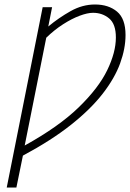

<svg xmlns="http://www.w3.org/2000/svg" viewBox="-20 -691 579 855"><path d="M10 144 170 -659H212L195 -573Q242 -612 294.5 -641.5Q347 -671 403 -671Q463 -671 501 -639.5Q539 -608 539 -535Q539 -475 515 -409Q491 -343 437.5 -274Q384 -205 296.5 -135.5Q209 -66 82 2L53 144ZM90 -43Q242 -127 330.5 -213Q419 -299 457.5 -378.5Q496 -458 496 -524Q496 -584 466 -609Q436 -634 394 -634Q370 -634 335 -621Q300 -608 261 -583Q222 -558 186 -523Z"/></svg>

Font: Source Sans 3 Light
Style: Italic
Weight: 300
Italic angle: -11°
Designer: Paul D. Hunt
Foundry: Adobe
Version: Version 3.046;hotconv 1.0.118;makeotfexe 2.5.65603